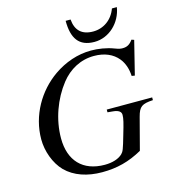

<svg xmlns="http://www.w3.org/2000/svg" viewBox="-127 -969 975 1090"><g transform="rotate(-15 361.0 -424.0)"><path d="M632 -866C610 -804 557 -767 496 -767C428 -767 394 -803 389 -866H360C360 -763 397 -708 488 -708C575 -708 647 -778 661 -866ZM722 -319H455V-303L487 -300C520 -297 534 -285 534 -267C534 -245 528 -221 508 -154C486 -77 481 -65 469 -53C447 -31 409 -19 364 -19C235 -19 162 -97 162 -228C162 -339 203 -450 268 -533C316 -594 384 -632 463 -632C525 -632 573 -611 604 -573C626 -546 639 -510 641 -467L659 -464L708 -661L693 -666C676 -642 659 -632 633 -632C622 -632 612 -633 589 -642C545 -659 496 -666 455 -666C376 -666 300 -639 235 -594C127 -519 52 -392 52 -251C52 -183 79 -106 126 -58C177 -7 252 18 339 18C427 18 499 -1 576 -44L625 -231C640 -288 657 -299 722 -303Z"/></g></svg>

Font: XITS
Style: Italic
Weight: 400
Italic angle: -16.33°
Designer: MicroPress Inc., with final additions and corrections provided by Coen Hoffman, Elsevier (retired)
Version: Version 1.107